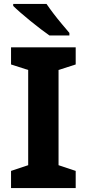

<svg xmlns="http://www.w3.org/2000/svg" viewBox="-20 -954 441 974"><path d="M36 0V-87L123 -116V-599L36 -627V-714H364V-627L277 -599V-116L364 -87V0ZM216 -934Q231 -912 251.5 -885Q272 -858 294 -832Q316 -806 332 -787V-774H231Q212 -787 186.5 -806.5Q161 -826 134.5 -847.5Q108 -869 84.5 -889.5Q61 -910 47 -924V-934Z"/></svg>

Font: Noto Sans Symbols
Style: Bold
Weight: 700
Version: Version 2.002